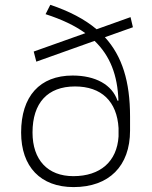

<svg xmlns="http://www.w3.org/2000/svg" viewBox="-20 -760 626 790"><path d="M282.7 9.8C428.7 9.8 515.1 -76.7 515.1 -222.7V-280.3C515.1 -424.3 482.9 -528.8 411.6 -606.9L526.9 -647.9L517.1 -689.5L377.4 -639.6C328.1 -681.2 265.1 -713.9 187 -740.2L167.5 -701.7C233.9 -680.2 288.1 -654.8 331.1 -623.5L118.7 -547.9L129.4 -506.3L369.1 -591.8C433.1 -530.3 463.9 -450.7 467.3 -345.7H463.4C441.4 -411.6 372.6 -449.2 278.8 -449.2C143.6 -449.2 66.9 -363.8 66.9 -214.8C66.9 -73.7 147 9.8 282.7 9.8ZM281.7 -35.2C176.3 -35.2 113.8 -102.1 113.8 -214.8C113.8 -336.4 175.8 -404.3 288.6 -404.3C397.5 -404.3 461.4 -342.8 467.8 -232.9V-198.7C461.4 -95.7 393.1 -35.2 281.7 -35.2Z"/></svg>

Font: Cascadia Code PL ExtraLight
Style: Regular
Weight: 200
Monospace: yes
Designer: Aaron Bell
Foundry: Saja Typeworks
Version: Version 2404.023